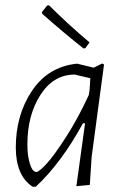

<svg xmlns="http://www.w3.org/2000/svg" viewBox="-20 -703 471 729"><path d="M166 -683Q239 -610 320 -542L304 -520L297 -519Q219 -581 141 -650L139 -657L159 -682ZM270 -461H274L336 -446L368 -462L375 -458L328 -108L321 -1L270 4L303 -235H295Q214 -86 116 6H104Q40 -36 40 -143Q40 -266 101 -357.5Q162 -449 270 -461ZM84 -155Q84 -118 90.5 -92.5Q97 -67 104 -58.5Q111 -50 118 -50Q128 -50 157 -81.5Q186 -113 231.5 -184Q277 -255 317 -342L320 -360L323 -406L263 -420Q182 -419 133 -342Q84 -265 84 -155Z"/></svg>

Font: Alegreya Sans Light
Style: Italic
Weight: 300
Italic angle: -7°
Designer: Juan Pablo del Peral
Foundry: Huerta Tipografica
Version: Version 2.007